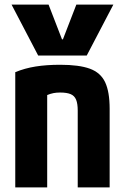

<svg xmlns="http://www.w3.org/2000/svg" viewBox="-20 -810 540 830"><path d="M30 -790H190L248 -640H252L310 -790H470L355 -570H145ZM46 -498Q87 -515 134 -522.5Q181 -530 240 -530Q322 -530 368.5 -513Q415 -496 434.5 -454.5Q454 -413 454 -340V0H316V-332Q316 -362 309 -379Q302 -396 285.5 -403Q269 -410 240 -410Q224 -410 211 -407.5Q198 -405 181 -398Q164 -391 136 -376L184 -462V0H46Z"/></svg>

Font: M PLUS 1 Code
Style: Regular
Weight: 400
Designer: Coji Morishita
Foundry: UNDERFOREST DESIGN
Version: Version 1.005